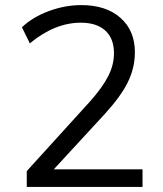

<svg xmlns="http://www.w3.org/2000/svg" viewBox="-20 -733 640 753"><path d="M539 -69V0H85V-62L332 -334Q382 -390 404.5 -434.5Q427 -479 427 -524Q427 -582 393 -613Q359 -644 297 -644Q195 -644 97 -563L66 -626Q108 -666 171.5 -689.5Q235 -713 299 -713Q396 -713 452.5 -663Q509 -613 509 -528Q509 -467 481.5 -411Q454 -355 391 -286L191 -69Z"/></svg>

Font: wassup Sans
Style: Regular
Weight: 400
Version: Version 2.001